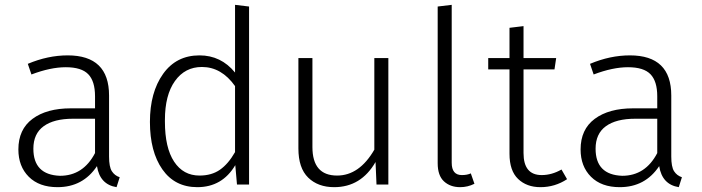

<svg xmlns="http://www.w3.org/2000/svg" viewBox="-20 -763 2901 794"><path d="M462 11Q393 0 381 -76Q323 11 218 11Q142 11 99 -32Q56 -75 56 -145Q56 -228 114.5 -271.5Q173 -315 273 -315H373V-365Q373 -427 345 -456Q317 -485 252 -485Q189 -485 110 -455L95 -499Q178 -534 260 -534Q431 -534 431 -368V-116Q431 -73 442.5 -55Q454 -37 475 -30ZM228 -36Q324 -36 373 -130V-272H282Q203 -272 160.5 -241Q118 -210 118 -148Q118 -40 228 -36Z M796 11Q703 11 651.5 -62.5Q600 -136 600 -259Q600 -381 654.5 -457.5Q709 -534 805 -534Q894 -534 952 -463V-743L1010 -736V0H960L953 -80Q899 11 796 11ZM805 -37Q855 -37 889.5 -61Q924 -85 952 -134V-407Q896 -486 815 -486Q745 -486 703.5 -428Q662 -370 662 -267V-260Q662 -152 700 -94.5Q738 -37 805 -37Z M1362 11Q1295 11 1254.5 -28.5Q1214 -68 1214 -149V-523H1272V-155Q1272 -37 1374 -37Q1466 -37 1528 -144V-523H1586V0H1537L1533 -93Q1473 11 1362 11Z M1883 11Q1842 11 1816 -13Q1790 -37 1790 -88V-736L1848 -743V-90Q1848 -39 1890 -39Q1912 -39 1927 -46L1942 -3Q1914 11 1883 11Z M2215 11Q2158 11 2122.5 -23Q2087 -57 2087 -127V-476H1999V-523H2087V-648L2145 -655V-523H2280L2273 -476H2145V-130Q2145 -39 2220 -39Q2262 -39 2302 -62L2325 -22Q2275 11 2215 11Z M2787 11Q2718 0 2706 -76Q2648 11 2543 11Q2467 11 2424 -32Q2381 -75 2381 -145Q2381 -228 2439.5 -271.5Q2498 -315 2598 -315H2698V-365Q2698 -427 2670 -456Q2642 -485 2577 -485Q2514 -485 2435 -455L2420 -499Q2503 -534 2585 -534Q2756 -534 2756 -368V-116Q2756 -73 2767.5 -55Q2779 -37 2800 -30ZM2553 -36Q2649 -36 2698 -130V-272H2607Q2528 -272 2485.5 -241Q2443 -210 2443 -148Q2443 -40 2553 -36Z"/></svg>

Font: Trujillo Light
Style: Regular
Weight: 300
Designer: Fira Sans original fonts by bBox Type GmbH, Carrois Corporate GbR, & Edenspiekermann AG / Changes by Cristiano Sobral
Foundry: Fira Sans original fonts by bBox Type GmbH, Carrois Corporate GbR, & Edenspiekermann AG / Changes by Cristiano Sobral
Version: Version 4.301;July 28, 2020;FontCreator 13.0.0.2655 64-bit